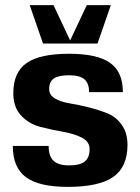

<svg xmlns="http://www.w3.org/2000/svg" viewBox="-20 -720 548 750"><path d="M172 -372Q172 -349 194.5 -335.5Q217 -322 251 -316.5Q285 -311 325 -301Q365 -291 399 -277.5Q433 -264 455.5 -232.5Q478 -201 478 -154Q478 -68 422.5 -29Q367 10 245 10Q132 10 81 -28Q30 -66 30 -150H170Q170 -110 189 -92Q208 -74 250 -74Q292 -74 311 -89Q330 -104 330 -138Q330 -167 299.5 -182.5Q269 -198 225 -205.5Q181 -213 137 -224.5Q93 -236 62.5 -268.5Q32 -301 32 -356Q32 -437 83.5 -473.5Q135 -510 250 -510Q360 -510 410 -474.5Q460 -439 460 -360H328Q328 -395 309.5 -410.5Q291 -426 250 -426Q209 -426 190.5 -413.5Q172 -401 172 -372ZM412 -700H413L361 -550H148L96 -700H189L254 -562L319 -700Z"/></svg>

Font: Fivo Sans Modern
Style: Regular
Weight: 700
Designer: Alexander Slobzheninov
Foundry: Alexander Slobzheninov
Version: 1.0